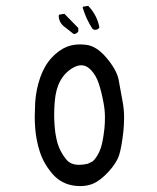

<svg xmlns="http://www.w3.org/2000/svg" viewBox="-20 -650 540 661"><path d="M238.8 -10.3Q247.6 -9.3 255.4 -9.3Q278.3 -9.3 297.9 -16.6Q325.2 -27.8 353.5 -58.6Q381.8 -89.4 390.4 -116.9Q398.9 -144.5 404.8 -198.2Q407.2 -221.2 407.2 -246.1Q407.2 -271 402.8 -296.4Q395 -341.8 388.4 -375.5Q381.8 -409.2 347.2 -450.2Q313 -491.2 277.3 -495.6Q266.1 -497.1 255.9 -497.1Q231.9 -497.1 211.9 -489.7Q183.1 -478.5 158 -451.4Q132.8 -424.3 118.4 -383.1Q104 -341.8 101.1 -296.9Q99.6 -264.2 99.6 -247.6Q99.6 -231 101.1 -210Q104 -168 117.4 -126.7Q130.9 -85.4 161.6 -50.3Q191.4 -16.1 238.8 -10.3ZM252.4 -82.5Q223.6 -82.5 208.5 -100.6Q187.5 -126 178.2 -156.7Q169.4 -187.5 167.5 -224.6Q166.5 -238.8 166.5 -257.6Q166.5 -276.4 168.5 -300.3Q174.8 -384.3 231.9 -417Q246.6 -425.3 259.8 -425.3Q274.4 -425.3 286.6 -415L292 -410.2Q310.1 -392.1 319.8 -363Q329.6 -334 336.9 -293.5Q341.3 -269.5 341.3 -246.3Q341.3 -223.1 339.4 -206.3Q337.4 -189.5 335.7 -178.7Q334 -168 332 -159.2Q328.1 -140.6 322.3 -128.4Q311 -104.5 299.3 -94.7L282.7 -86.4Q266.1 -82.5 252.4 -82.5ZM233.9 -532.7Q243.7 -533.2 249.5 -541.5V-553.7L201.7 -602.5L184.1 -599.6L182.1 -596.2Q182.6 -573.2 200.2 -559.1ZM307.6 -547.4Q316.4 -547.4 322.3 -554.7Q314.9 -597.2 283.7 -629.9L266.1 -627L264.6 -624Q275.9 -585.4 298.3 -550.8L302.7 -547.9Q305.2 -547.4 307.6 -547.4Z"/></svg>

Font: Bakudai
Style: Light
Weight: 300
Version: Version 1.48